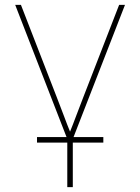

<svg xmlns="http://www.w3.org/2000/svg" viewBox="-20 -559 571 783"><path d="M255.9 11.7 42 -539.1H65.4L210.9 -164.1Q225.6 -127 239.5 -89.4Q253.4 -51.8 268.6 -14.6H262.7Q277.8 -51.8 291.7 -89.4Q305.7 -127 320.3 -164.1L465.8 -539.1H489.7L275.4 11.7ZM254.4 204.1V-3.9H276.9V204.1ZM130.9 22.5V0H401.4V22.5Z"/></svg>

Font: Inter 18pt Thin
Style: Regular
Weight: 250
Designer: Rasmus Andersson
Foundry: rsms
Version: Version 4.001;git-66647c0bb